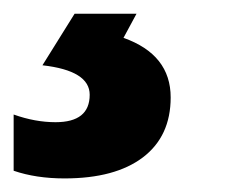

<svg xmlns="http://www.w3.org/2000/svg" viewBox="-121 -20 346 280"><path d="M127.9 122.1Q127.9 178.7 87.4 209.5Q46.9 240.2 -26.9 240.2Q-68.4 240.2 -101.1 229V147Q-69.8 158.2 -40 158.2Q9.8 158.2 9.8 118.2Q9.8 83 -59.1 75.2L-12.2 0H78.1L59.1 35.2Q127.9 59.6 127.9 122.1Z"/></svg>

Font: Open Sans Hebrew
Style: Bold Italic
Weight: 700
Italic angle: -12°
Foundry: Ascender Corporation, Yanek Iontef
Version: Version 2.001;PS 002.001;hotconv 1.0.70;makeotf.lib2.5.58329